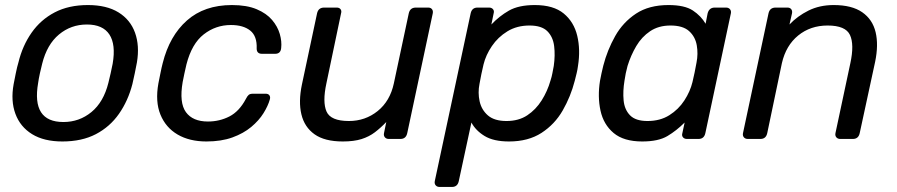

<svg xmlns="http://www.w3.org/2000/svg" viewBox="-20 -550 3551 760"><path d="M227 10Q154 10 107 -19Q60 -48 41 -99.5Q22 -151 34 -217Q37 -233 42.5 -260Q48 -287 53 -303Q69 -369 105 -420.5Q141 -472 196.5 -501Q252 -530 328 -530Q402 -530 449 -501Q496 -472 514.5 -420.5Q533 -369 522 -303Q519 -287 513.5 -260Q508 -233 504 -217Q487 -151 451 -99.5Q415 -48 359.5 -19Q304 10 227 10ZM231 -67Q294 -67 342 -106.5Q390 -146 409 -222Q413 -237 418 -260Q423 -283 426 -298Q439 -374 413 -413.5Q387 -453 324 -453Q261 -453 213.5 -413.5Q166 -374 147 -298Q143 -283 138 -260Q133 -237 131 -222Q104 -67 231 -67Z M797 10Q730 10 683 -17.5Q636 -45 615 -96.5Q594 -148 607 -220Q610 -235 615 -260Q620 -285 624 -300Q651 -408 720 -469Q789 -530 898 -530Q957 -530 996 -513.5Q1035 -497 1057 -471Q1079 -445 1087.5 -415.5Q1096 -386 1093 -360Q1091 -337 1069 -337H1017Q996 -337 996 -358Q998 -407 970.5 -429Q943 -451 894 -451Q834 -451 786.5 -414Q739 -377 718 -295Q714 -279 710 -259.5Q706 -240 703 -225Q689 -143 716 -106Q743 -69 803 -69Q849 -69 888 -89Q927 -109 953 -158Q959 -170 964.5 -174.5Q970 -179 981 -179H1032Q1042 -179 1046.5 -172.5Q1051 -166 1048 -156Q1041 -131 1023 -102Q1005 -73 974.5 -47.5Q944 -22 900 -6Q856 10 797 10Z M1337 10Q1265 10 1225 -18.5Q1185 -47 1173 -97.5Q1161 -148 1175 -215L1235 -497Q1240 -520 1263 -520H1313Q1323 -520 1328 -513.5Q1333 -507 1330 -497L1272 -220Q1256 -146 1272.5 -108.5Q1289 -71 1361 -71Q1426 -71 1475 -110.5Q1524 -150 1539 -220L1598 -497Q1603 -520 1626 -520H1675Q1685 -520 1690 -513.5Q1695 -507 1693 -497L1592 -23Q1587 0 1565 0H1519Q1509 0 1503.5 -6.5Q1498 -13 1500 -23L1509 -67Q1487 -44 1464 -26.5Q1441 -9 1411 0.5Q1381 10 1337 10Z M1720 190Q1710 190 1704.5 183.5Q1699 177 1701 167L1843 -497Q1848 -520 1870 -520H1916Q1926 -520 1931.5 -513.5Q1937 -507 1934 -497L1925 -453Q1956 -486 1994.5 -508Q2033 -530 2097 -530Q2171 -530 2211.5 -496.5Q2252 -463 2265 -408Q2278 -353 2268 -290Q2266 -274 2262.5 -260Q2259 -246 2255 -230Q2239 -168 2207.5 -113Q2176 -58 2123.5 -24Q2071 10 1995 10Q1934 10 1898.5 -11.5Q1863 -33 1846 -65L1796 167Q1791 190 1769 190ZM1985 -71Q2033 -71 2067 -93.5Q2101 -116 2124 -152.5Q2147 -189 2159 -231Q2164 -246 2166.5 -260Q2169 -274 2172 -289Q2178 -331 2173.5 -367.5Q2169 -404 2146.5 -426.5Q2124 -449 2076 -449Q2026 -449 1988.5 -426Q1951 -403 1927 -367.5Q1903 -332 1894 -295Q1890 -279 1885.5 -257Q1881 -235 1878 -218Q1871 -183 1878.5 -149Q1886 -115 1911.5 -93Q1937 -71 1985 -71Z M2522 10Q2449 10 2409 -23.5Q2369 -57 2357 -112Q2345 -167 2355 -230Q2358 -246 2361 -260Q2364 -274 2368 -290Q2384 -352 2415 -407Q2446 -462 2497.5 -496Q2549 -530 2626 -530Q2690 -530 2722.5 -508.5Q2755 -487 2773 -456L2781 -497Q2787 -520 2809 -520H2854Q2864 -520 2869.5 -513.5Q2875 -507 2873 -497L2772 -23Q2767 0 2745 0H2699Q2689 0 2683.5 -6.5Q2678 -13 2681 -23L2690 -65Q2658 -33 2622 -11.5Q2586 10 2522 10ZM2543 -71Q2593 -71 2629.5 -94Q2666 -117 2689 -152.5Q2712 -188 2721 -225Q2725 -241 2729.5 -263Q2734 -285 2737 -302Q2744 -337 2738 -371Q2732 -405 2707.5 -427Q2683 -449 2634 -449Q2587 -449 2553.5 -426.5Q2520 -404 2498.5 -367.5Q2477 -331 2464 -289Q2460 -274 2457 -260Q2454 -246 2452 -231Q2445 -189 2448.5 -152.5Q2452 -116 2474 -93.5Q2496 -71 2543 -71Z M2940 0Q2930 0 2924.5 -6.5Q2919 -13 2921 -23L3022 -497Q3027 -520 3050 -520H3097Q3107 -520 3112 -513.5Q3117 -507 3115 -497L3105 -453Q3136 -486 3180 -508Q3224 -530 3280 -530Q3352 -530 3393 -501.5Q3434 -473 3446 -422.5Q3458 -372 3444 -305L3383 -23Q3378 0 3356 0H3306Q3296 0 3290.5 -6.5Q3285 -13 3287 -23L3346 -300Q3362 -374 3344.5 -411.5Q3327 -449 3256 -449Q3188 -449 3139.5 -409.5Q3091 -370 3075 -300L3017 -23Q3012 0 2990 0Z"/></svg>

Font: Lubike
Style: Italic
Weight: 400
Italic angle: -12°
Foundry: Honoka55
Version: Version 1.000;July 22, 2022;FontCreator 14.0.0.2862 64-bit